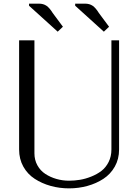

<svg xmlns="http://www.w3.org/2000/svg" viewBox="-20 -1010 748 1040"><path d="M387.2 -979Q387.2 -979 387.2 -990.2H441.4Q464.8 -990.2 481.7 -978.8Q498.5 -967.3 515.6 -939.5L570.8 -865.2L542.5 -838.4ZM137.2 -979V-990.2H191.4Q214.8 -990.2 231.7 -978.8Q248.5 -967.3 265.6 -939.5L320.8 -865.2L292.5 -838.4ZM625 -791.5V-200.2Q625 -148.4 601.8 -107.4Q578.6 -66.4 540 -41.3Q501.5 -16.1 453.6 -2.9Q405.8 10.3 354 10.3Q302.2 10.3 254.6 -2.9Q207 -16.1 168.2 -41.3Q129.4 -66.4 106.4 -107.4Q83.5 -148.4 83.5 -200.2V-791.5H166.5V-179.2Q166.5 -143.6 182.6 -114.5Q198.7 -85.4 225.6 -67.9Q252.4 -50.3 285.4 -40.8Q318.4 -31.2 354 -31.2Q383.3 -31.2 413.1 -36.1Q442.9 -41 474.1 -53.5Q505.4 -65.9 529.3 -84.2Q553.2 -102.5 568.4 -132.6Q583.5 -162.6 583.5 -200.2V-791.5Z"/></svg>

Font: Resagnicto
Style: Regular
Weight: 500
Version: Version 0.9991